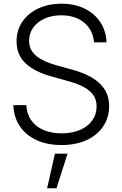

<svg xmlns="http://www.w3.org/2000/svg" viewBox="-20 -758 650 1019"><path d="M306.2 11.7Q230 11.7 173.3 -14.6Q116.7 -41 85 -88.6Q53.2 -136.2 50.8 -200.2H119.6Q122.1 -153.3 145.8 -119.6Q169.4 -85.9 210.9 -68.1Q252.4 -50.3 306.2 -50.3Q361.3 -50.3 403.3 -67.9Q445.3 -85.4 469 -117.9Q492.7 -150.4 492.7 -193.4Q492.7 -228 475.8 -252.7Q459 -277.3 425.5 -295.7Q392.1 -314 341.3 -327.6L257.3 -351.1Q161.6 -377.4 114.7 -422.9Q67.9 -468.3 67.9 -538.1Q67.9 -597.7 98.6 -642.8Q129.4 -688 183.3 -713.1Q237.3 -738.3 306.6 -738.3Q377 -738.3 429.7 -712.2Q482.4 -686 512.7 -639.9Q543 -593.8 545.4 -533.2H479Q473.6 -598.6 426.8 -637.7Q379.9 -676.8 304.7 -676.8Q255.4 -676.8 216.8 -659.4Q178.2 -642.1 156.2 -611.3Q134.3 -580.6 134.3 -541Q134.3 -507.3 152.3 -482.7Q170.4 -458 203.1 -440.9Q235.8 -423.8 280.8 -411.1L360.4 -389.2Q404.3 -377.4 440.7 -360.4Q477.1 -343.3 503.7 -320.1Q530.3 -296.9 544.7 -265.9Q559.1 -234.9 559.1 -194.3Q559.1 -134.8 528.1 -87.9Q497.1 -41 440.2 -14.6Q383.3 11.7 306.2 11.7ZM230 241.2 271.5 57.6H338.4L279.8 241.2Z"/></svg>

Font: Inter 24pt Light
Style: Regular
Weight: 300
Designer: Rasmus Andersson
Foundry: rsms
Version: Version 4.001;git-66647c0bb